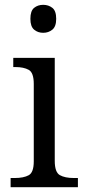

<svg xmlns="http://www.w3.org/2000/svg" viewBox="-20 -776 355 796"><path d="M159 -640Q137 -640 121.5 -653Q106 -666 106 -698Q106 -731 121.5 -743.5Q137 -756 159 -756Q181 -756 197 -743.5Q213 -731 213 -698Q213 -666 197 -653Q181 -640 159 -640ZM24 0V-38H41Q78 -38 99 -49.5Q120 -61 120 -107V-428Q120 -475 99 -486.5Q78 -498 44 -498H35V-536H207V-109Q207 -62 228 -50Q249 -38 286 -38H303V0Z"/></svg>

Font: Noto Serif Hentaigana
Style: Regular
Weight: 400
Designer: Kazuhiro Yamada
Foundry: nipponia
Version: Version 1.000; ttfautohint (v1.8.4.7-5d5b)